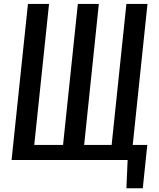

<svg xmlns="http://www.w3.org/2000/svg" viewBox="-20 -830 825 996"><path d="M635.7 146.5 642.1 0H40L125 -809.6H234.4L157.7 -78.1H307.1L383.8 -809.6H492.7L416.5 -78.1H559.1L635.7 -809.6H745.1L668.5 -78.1H744.1L720.7 146.5Z"/></svg>

Font: Oswald
Style: Regular
Weight: 400
Designer: Vernon Adams
Foundry: Vernon Adams
Version: 3.0; ttfautohint (v0.94.23-7a4d-dirty) -l 8 -r 50 -G 200 -x 